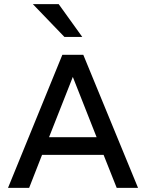

<svg xmlns="http://www.w3.org/2000/svg" viewBox="-20 -916 712 936"><path d="M19 0 284 -649H386L653 0H549L485 -161H185L122 0ZM219 -247H451L335 -541ZM294 -736 140 -896H266L381 -736Z"/></svg>

Font: Syne Medium
Style: Regular
Weight: 500
Designer: Lucas Descroix
Foundry: Bonjour Monde
Version: Version 2.200; ttfautohint (v1.8.4)